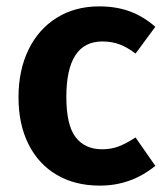

<svg xmlns="http://www.w3.org/2000/svg" viewBox="-20 -566 518 602"><path d="M467 -482 405 -398Q379 -418 354.5 -427Q330 -436 301 -436Q188 -436 188 -262Q188 -174 217 -136Q246 -98 300 -98Q328 -98 351 -106.5Q374 -115 405 -135L467 -46Q391 16 293 16Q215 16 157.5 -18Q100 -52 69 -114.5Q38 -177 38 -261Q38 -345 69 -409.5Q100 -474 157.5 -510Q215 -546 291 -546Q344 -546 386.5 -530.5Q429 -515 467 -482Z"/></svg>

Font: Wolseley Sans SemiBold
Style: Regular
Weight: 600
Designer: Carrois Corporate & Edenspiekermann AG
Foundry: Carrois Corporate GbR & Edenspiekermann AG
Version: Version 4.202